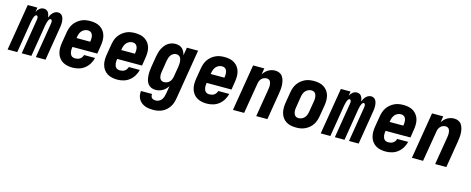

<svg xmlns="http://www.w3.org/2000/svg" viewBox="-54 -1189 5090 2073"><g transform="rotate(15 2491.0 -152.5)"><path d="M-18 0 68 -520H176L168 -470Q174 -482 182 -492.5Q190 -503 200.5 -511.5Q211 -520 223 -524Q235 -528 248 -528Q263 -528 276.5 -521Q290 -514 297.5 -502Q305 -490 309 -475.5Q313 -461 314 -446Q320 -461 328.5 -475.5Q337 -490 348.5 -502Q360 -514 375 -521Q390 -528 406 -528Q422 -528 436 -520Q450 -512 457.5 -498.5Q465 -485 468.5 -469.5Q472 -454 472.5 -438Q473 -422 471.5 -405Q470 -388 467 -372L406 0H298L362 -390Q363 -397 363.5 -404.5Q364 -412 363 -419Q362 -426 357.5 -431.5Q353 -437 346 -437Q338 -437 332.5 -430Q327 -423 323.5 -415.5Q320 -408 317.5 -400.5Q315 -393 313 -385Q311 -377 309.5 -369.5Q308 -362 306 -354L248 0H140L204 -390Q205 -397 205.5 -404.5Q206 -412 205 -419Q204 -426 199.5 -431.5Q195 -437 188 -437Q180 -437 174.5 -430Q169 -423 165.5 -415.5Q162 -408 159.5 -400.5Q157 -393 155 -385Q153 -377 151.5 -369.5Q150 -362 148 -354L90 0Z M710 8Q680 8 651 2Q622 -4 598 -18.5Q574 -33 557.5 -55.5Q541 -78 533 -105.5Q525 -133 525 -163Q525 -193 530 -223L550 -343Q554 -368 562.5 -393Q571 -418 586 -440Q601 -462 622 -479.5Q643 -497 667 -508.5Q691 -520 716.5 -524Q742 -528 767 -528Q797 -528 825.5 -522Q854 -516 877.5 -501Q901 -486 917.5 -463.5Q934 -441 941.5 -413.5Q949 -386 948.5 -356Q948 -326 943 -297L929 -208H651V-207Q649 -194 648 -181Q647 -168 648.5 -156Q650 -144 654.5 -132.5Q659 -121 666.5 -112.5Q674 -104 686 -100Q698 -96 710 -96Q724 -96 737.5 -99Q751 -102 763 -110Q775 -118 783.5 -130.5Q792 -143 795 -156H918Q910 -122 891 -90Q872 -58 843 -35Q814 -12 779 -2Q744 8 710 8ZM669 -312H822V-313Q824 -326 825 -338.5Q826 -351 825 -363.5Q824 -376 820 -387Q816 -398 808.5 -407Q801 -416 789.5 -420Q778 -424 765 -424Q748 -424 730 -416Q712 -408 699.5 -393.5Q687 -379 680.5 -361.5Q674 -344 671 -327Z M1210 8Q1180 8 1151 2Q1122 -4 1098 -18.5Q1074 -33 1057.5 -55.5Q1041 -78 1033 -105.5Q1025 -133 1025 -163Q1025 -193 1030 -223L1050 -343Q1054 -368 1062.5 -393Q1071 -418 1086 -440Q1101 -462 1122 -479.5Q1143 -497 1167 -508.5Q1191 -520 1216.5 -524Q1242 -528 1267 -528Q1297 -528 1325.5 -522Q1354 -516 1377.5 -501Q1401 -486 1417.5 -463.5Q1434 -441 1441.5 -413.5Q1449 -386 1448.5 -356Q1448 -326 1443 -297L1429 -208H1151V-207Q1149 -194 1148 -181Q1147 -168 1148.5 -156Q1150 -144 1154.5 -132.5Q1159 -121 1166.5 -112.5Q1174 -104 1186 -100Q1198 -96 1210 -96Q1224 -96 1237.5 -99Q1251 -102 1263 -110Q1275 -118 1283.5 -130.5Q1292 -143 1295 -156H1418Q1410 -122 1391 -90Q1372 -58 1343 -35Q1314 -12 1279 -2Q1244 8 1210 8ZM1169 -312H1322V-313Q1324 -326 1325 -338.5Q1326 -351 1325 -363.5Q1324 -376 1320 -387Q1316 -398 1308.5 -407Q1301 -416 1289.5 -420Q1278 -424 1265 -424Q1248 -424 1230 -416Q1212 -408 1199.5 -393.5Q1187 -379 1180.5 -361.5Q1174 -344 1171 -327Z M1669 223Q1644 223 1620 220Q1596 217 1574.5 208.5Q1553 200 1535 185.5Q1517 171 1505.5 151.5Q1494 132 1490 108.5Q1486 85 1489 60H1613Q1611 72 1614 84Q1617 96 1625 104Q1633 112 1645 115Q1657 118 1669 118Q1686 118 1703 110Q1720 102 1731.5 87.5Q1743 73 1749 55.5Q1755 38 1758 21L1773 -70Q1761 -53 1746 -37.5Q1731 -22 1713 -12Q1695 -2 1675 3Q1655 8 1635 8Q1610 8 1587.5 -2Q1565 -12 1551 -31Q1537 -50 1531 -73.5Q1525 -97 1523.5 -122Q1522 -147 1524 -172.5Q1526 -198 1530 -223L1550 -343Q1554 -365 1560 -387Q1566 -409 1576 -429.5Q1586 -450 1600.5 -469Q1615 -488 1634 -501.5Q1653 -515 1675 -521.5Q1697 -528 1719 -528Q1741 -528 1761 -521.5Q1781 -515 1795.5 -501Q1810 -487 1819 -468.5Q1828 -450 1832 -430L1847 -520H1972L1880 38Q1876 63 1868 87.5Q1860 112 1845.5 134Q1831 156 1811 174Q1791 192 1767 203Q1743 214 1718 218.5Q1693 223 1669 223ZM1704 -97Q1719 -97 1735 -103Q1751 -109 1763 -121Q1775 -133 1781.5 -148.5Q1788 -164 1791 -179L1811 -299Q1813 -313 1814 -326.5Q1815 -340 1814 -353Q1813 -366 1810 -379Q1807 -392 1799.5 -402Q1792 -412 1780 -417.5Q1768 -423 1755 -423Q1738 -423 1722 -414Q1706 -405 1696 -390.5Q1686 -376 1680.5 -359.5Q1675 -343 1672 -326L1653 -206Q1651 -194 1649.5 -182Q1648 -170 1649 -158Q1650 -146 1653 -135Q1656 -124 1663 -115Q1670 -106 1680.5 -101.5Q1691 -97 1704 -97Z M2210 8Q2180 8 2151 2Q2122 -4 2098 -18.5Q2074 -33 2057.5 -55.5Q2041 -78 2033 -105.5Q2025 -133 2025 -163Q2025 -193 2030 -223L2050 -343Q2054 -368 2062.5 -393Q2071 -418 2086 -440Q2101 -462 2122 -479.5Q2143 -497 2167 -508.5Q2191 -520 2216.5 -524Q2242 -528 2267 -528Q2297 -528 2325.5 -522Q2354 -516 2377.5 -501Q2401 -486 2417.5 -463.5Q2434 -441 2441.5 -413.5Q2449 -386 2448.5 -356Q2448 -326 2443 -297L2429 -208H2151V-207Q2149 -194 2148 -181Q2147 -168 2148.5 -156Q2150 -144 2154.5 -132.5Q2159 -121 2166.5 -112.5Q2174 -104 2186 -100Q2198 -96 2210 -96Q2224 -96 2237.5 -99Q2251 -102 2263 -110Q2275 -118 2283.5 -130.5Q2292 -143 2295 -156H2418Q2410 -122 2391 -90Q2372 -58 2343 -35Q2314 -12 2279 -2Q2244 8 2210 8ZM2169 -312H2322V-313Q2324 -326 2325 -338.5Q2326 -351 2325 -363.5Q2324 -376 2320 -387Q2316 -398 2308.5 -407Q2301 -416 2289.5 -420Q2278 -424 2265 -424Q2248 -424 2230 -416Q2212 -408 2199.5 -393.5Q2187 -379 2180.5 -361.5Q2174 -344 2171 -327Z M2501 0 2587 -520H2712L2701 -451Q2712 -468 2726.5 -483Q2741 -498 2758.5 -508Q2776 -518 2795 -523Q2814 -528 2833 -528Q2859 -528 2881 -518Q2903 -508 2916 -488.5Q2929 -469 2935 -445.5Q2941 -422 2942.5 -397Q2944 -372 2941.5 -347Q2939 -322 2935 -297L2886 0H2761L2813 -314Q2815 -326 2816 -338Q2817 -350 2816.5 -361.5Q2816 -373 2813 -384Q2810 -395 2804 -404.5Q2798 -414 2787.5 -418.5Q2777 -423 2765 -423Q2750 -423 2734.5 -416.5Q2719 -410 2708 -398Q2697 -386 2691 -371Q2685 -356 2683 -341L2626 0Z M3207 8Q3177 8 3148 2Q3119 -4 3095.5 -19Q3072 -34 3056 -56.5Q3040 -79 3032.5 -106.5Q3025 -134 3025 -164Q3025 -194 3030 -223L3050 -343Q3054 -368 3062.5 -393Q3071 -418 3086 -440Q3101 -462 3122 -479.5Q3143 -497 3167 -508.5Q3191 -520 3216.5 -524Q3242 -528 3267 -528Q3297 -528 3325.5 -522Q3354 -516 3377.5 -501Q3401 -486 3417.5 -463.5Q3434 -441 3441.5 -413.5Q3449 -386 3448.5 -356Q3448 -326 3443 -297L3423 -177Q3419 -152 3410.5 -127Q3402 -102 3387.5 -80Q3373 -58 3352 -40.5Q3331 -23 3306.5 -11.5Q3282 0 3257 4Q3232 8 3207 8ZM3208 -97Q3226 -97 3243.5 -105Q3261 -113 3273 -127Q3285 -141 3291.5 -158.5Q3298 -176 3301 -194L3321 -314Q3323 -326 3324 -338.5Q3325 -351 3323.5 -363Q3322 -375 3318.5 -386Q3315 -397 3307.5 -406Q3300 -415 3289 -419Q3278 -423 3265 -423Q3248 -423 3230.5 -415Q3213 -407 3200.5 -393Q3188 -379 3181.5 -361.5Q3175 -344 3172 -326L3153 -206Q3150 -194 3149.5 -181.5Q3149 -169 3150 -157Q3151 -145 3155 -134Q3159 -123 3166 -114Q3173 -105 3184.5 -101Q3196 -97 3208 -97Z M3482 0 3568 -520H3676L3668 -470Q3674 -482 3682 -492.5Q3690 -503 3700.5 -511.5Q3711 -520 3723 -524Q3735 -528 3748 -528Q3763 -528 3776.5 -521Q3790 -514 3797.5 -502Q3805 -490 3809 -475.5Q3813 -461 3814 -446Q3820 -461 3828.5 -475.5Q3837 -490 3848.5 -502Q3860 -514 3875 -521Q3890 -528 3906 -528Q3922 -528 3936 -520Q3950 -512 3957.5 -498.5Q3965 -485 3968.5 -469.5Q3972 -454 3972.5 -438Q3973 -422 3971.5 -405Q3970 -388 3967 -372L3906 0H3798L3862 -390Q3863 -397 3863.5 -404.5Q3864 -412 3863 -419Q3862 -426 3857.5 -431.5Q3853 -437 3846 -437Q3838 -437 3832.5 -430Q3827 -423 3823.5 -415.5Q3820 -408 3817.5 -400.5Q3815 -393 3813 -385Q3811 -377 3809.5 -369.5Q3808 -362 3806 -354L3748 0H3640L3704 -390Q3705 -397 3705.5 -404.5Q3706 -412 3705 -419Q3704 -426 3699.5 -431.5Q3695 -437 3688 -437Q3680 -437 3674.5 -430Q3669 -423 3665.5 -415.5Q3662 -408 3659.5 -400.5Q3657 -393 3655 -385Q3653 -377 3651.5 -369.5Q3650 -362 3648 -354L3590 0Z M4210 8Q4180 8 4151 2Q4122 -4 4098 -18.5Q4074 -33 4057.5 -55.5Q4041 -78 4033 -105.5Q4025 -133 4025 -163Q4025 -193 4030 -223L4050 -343Q4054 -368 4062.5 -393Q4071 -418 4086 -440Q4101 -462 4122 -479.5Q4143 -497 4167 -508.5Q4191 -520 4216.5 -524Q4242 -528 4267 -528Q4297 -528 4325.5 -522Q4354 -516 4377.5 -501Q4401 -486 4417.5 -463.5Q4434 -441 4441.5 -413.5Q4449 -386 4448.5 -356Q4448 -326 4443 -297L4429 -208H4151V-207Q4149 -194 4148 -181Q4147 -168 4148.5 -156Q4150 -144 4154.5 -132.5Q4159 -121 4166.5 -112.5Q4174 -104 4186 -100Q4198 -96 4210 -96Q4224 -96 4237.5 -99Q4251 -102 4263 -110Q4275 -118 4283.5 -130.5Q4292 -143 4295 -156H4418Q4410 -122 4391 -90Q4372 -58 4343 -35Q4314 -12 4279 -2Q4244 8 4210 8ZM4169 -312H4322V-313Q4324 -326 4325 -338.5Q4326 -351 4325 -363.5Q4324 -376 4320 -387Q4316 -398 4308.5 -407Q4301 -416 4289.5 -420Q4278 -424 4265 -424Q4248 -424 4230 -416Q4212 -408 4199.5 -393.5Q4187 -379 4180.5 -361.5Q4174 -344 4171 -327Z M4501 0 4587 -520H4712L4701 -451Q4712 -468 4726.5 -483Q4741 -498 4758.5 -508Q4776 -518 4795 -523Q4814 -528 4833 -528Q4859 -528 4881 -518Q4903 -508 4916 -488.5Q4929 -469 4935 -445.5Q4941 -422 4942.5 -397Q4944 -372 4941.5 -347Q4939 -322 4935 -297L4886 0H4761L4813 -314Q4815 -326 4816 -338Q4817 -350 4816.5 -361.5Q4816 -373 4813 -384Q4810 -395 4804 -404.5Q4798 -414 4787.5 -418.5Q4777 -423 4765 -423Q4750 -423 4734.5 -416.5Q4719 -410 4708 -398Q4697 -386 4691 -371Q4685 -356 4683 -341L4626 0Z"/></g></svg>

Font: Iosevka SS04 Extrabold Oblique
Style: Regular
Weight: 800
Italic angle: -9°
Monospace: yes
Designer: Belleve Invis
Foundry: Belleve Invis
Version: Version 19.0.0; ttfautohint (v1.8.4)